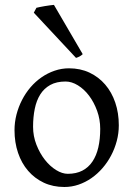

<svg xmlns="http://www.w3.org/2000/svg" viewBox="-20 -747 543 782"><path d="M388.2 -222.2Q388.2 -260.7 375.5 -295.7Q362.8 -330.6 342.8 -357.2Q322.8 -383.8 297.4 -399.4Q272 -415 247.1 -415Q210 -415 184.6 -400.9Q159.2 -386.7 143.8 -362.1Q128.4 -337.4 121.6 -303.7Q114.7 -270 114.7 -231Q114.7 -192.4 128.4 -157.5Q142.1 -122.6 162.8 -96.2Q183.6 -69.8 208.5 -54.4Q233.4 -39.1 255.9 -39.1Q290.5 -39.1 315.4 -52Q340.3 -64.9 356.4 -88.9Q372.6 -112.8 380.4 -146.5Q388.2 -180.2 388.2 -222.2ZM463.9 -236.8Q463.9 -204.1 455.6 -172.9Q447.3 -141.6 432.6 -113.8Q418 -85.9 397.5 -62.3Q377 -38.6 352.3 -21.5Q327.6 -4.4 299.8 5.1Q272 14.6 242.2 14.6Q195.8 14.6 158.4 -2.9Q121.1 -20.5 94.5 -51.3Q67.9 -82 53.5 -124.5Q39.1 -167 39.1 -216.8Q39.1 -249 47.1 -280.3Q55.2 -311.5 69.6 -339.6Q84 -367.7 104.2 -391.4Q124.5 -415 149.2 -432.1Q173.8 -449.2 202.4 -459Q231 -468.8 261.2 -468.8Q307.1 -468.8 344.5 -451.2Q381.8 -433.6 408.4 -402.6Q435.1 -371.6 449.5 -329.1Q463.9 -286.6 463.9 -236.8ZM316.9 -526.4Q310.5 -520.5 304.2 -517.1Q297.9 -513.7 289.6 -511.2L117.7 -695.3L128.4 -715.3Q133.3 -716.8 142.8 -718.5Q152.3 -720.2 162.8 -722.2Q173.3 -724.1 183.6 -725.3Q193.8 -726.6 199.7 -727.1Z"/></svg>

Font: Gentium Unicode
Style: Regular
Weight: 400
Version: Version 1.009